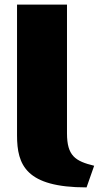

<svg xmlns="http://www.w3.org/2000/svg" viewBox="-20 -800 431 834"><path d="M54 -780V-212C54 -83 93 14 356 14L389 -80C307 -100 271 -123 271 -221V-780Z"/></svg>

Font: Repo ExtraBlack
Style: Regular
Weight: 400
Designer: Stefan Peev
Foundry: Context Ltd
Version: Version 001.502